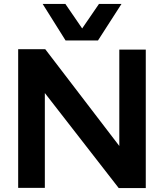

<svg xmlns="http://www.w3.org/2000/svg" viewBox="-20 -951 830 972"><path d="M72 0V-702H209L584 -212V-700H718V1H581L207 -480V0ZM595 -931 476 -746H312L196 -931H311L396 -807L481 -931Z"/></svg>

Font: Georama SemiExpanded SemiBold
Style: Regular
Weight: 600
Width: 6
Designer: Jean-Baptiste Levee
Foundry: Production Type
Version: Version 1.001